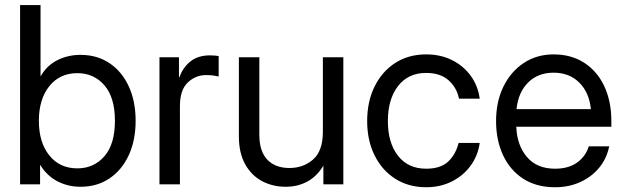

<svg xmlns="http://www.w3.org/2000/svg" viewBox="-20 -748 2534 779"><path d="M306.6 9.8Q256.3 9.8 213.9 -12Q171.4 -33.7 143.6 -78.1H142.6V0H61.5V-727.5H144.5V-439.5H145.5Q170.4 -482.9 213.4 -504.2Q256.3 -525.4 306.6 -525.4Q374 -525.4 424.3 -491.7Q474.6 -458 502.4 -397.7Q530.3 -337.4 530.3 -257.8Q530.3 -178.7 502.4 -118.4Q474.6 -58.1 424.3 -24.2Q374 9.8 306.6 9.8ZM293.9 -64.9Q360.8 -64.9 403.6 -114Q446.3 -163.1 446.3 -257.8Q446.3 -352.5 403.6 -401.9Q360.8 -451.2 293.9 -451.2Q222.2 -451.2 179.9 -398.2Q137.7 -345.2 137.7 -257.8Q137.7 -170.4 179.9 -117.7Q222.2 -64.9 293.9 -64.9Z M627 0V-515.6H706.1V-434.6H708Q722.2 -474.6 752.9 -499Q783.7 -523.4 832 -523.4Q843.3 -523.4 852.8 -522.5Q862.3 -521.5 867.2 -520.5V-437.5Q862.3 -439 848.4 -441.2Q834.5 -443.4 816.4 -443.4Q773.4 -443.4 741.7 -413.1Q710 -382.8 710 -317.4V0Z M1138.7 9.8Q1086.9 9.8 1043.7 -12.9Q1000.5 -35.6 974.9 -81.3Q949.2 -127 949.2 -195.3V-515.6H1032.2V-201.2Q1032.2 -134.3 1064.5 -100.3Q1096.7 -66.4 1154.3 -66.4Q1210.9 -66.4 1250.5 -101.1Q1290 -135.7 1290 -213.9V-515.6H1373V0H1292V-75.7Q1265.1 -31.7 1226.3 -11Q1187.5 9.8 1138.7 9.8Z M1709 11.7Q1637.7 11.7 1583.7 -22.7Q1529.8 -57.1 1499.8 -117.7Q1469.7 -178.2 1469.7 -256.8Q1469.7 -335.9 1499.8 -397Q1529.8 -458 1583.7 -492.7Q1637.7 -527.3 1709 -527.3Q1767.6 -527.3 1814 -504.2Q1860.4 -481 1889.9 -440.4Q1919.4 -399.9 1926.3 -347.7H1842.3Q1833 -393.1 1799.6 -422.6Q1766.1 -452.1 1709 -452.1Q1636.2 -452.1 1595 -398.9Q1553.7 -345.7 1553.7 -256.8Q1553.7 -168.9 1594.7 -116.2Q1635.7 -63.5 1709 -63.5Q1767.1 -63.5 1797.9 -92Q1828.6 -120.6 1840.8 -168H1926.3Q1919.4 -117.2 1889.9 -76.4Q1860.4 -35.6 1813.7 -12Q1767.1 11.7 1709 11.7Z M2231.9 11.7Q2156.2 11.7 2102.8 -22.9Q2049.3 -57.6 2021 -118.4Q1992.7 -179.2 1992.7 -256.8Q1992.7 -335.4 2022.5 -396.5Q2052.2 -457.5 2105 -492.4Q2157.7 -527.3 2226.1 -527.3Q2297.9 -527.3 2350.6 -493.2Q2403.3 -459 2431.9 -397.9Q2460.4 -336.9 2460.4 -256.8V-233.9H2074.7Q2077.6 -158.2 2118.2 -110.8Q2158.7 -63.5 2231.9 -63.5Q2287.1 -63.5 2322 -88.9Q2356.9 -114.3 2368.7 -154.3H2451.7Q2441.9 -105 2411.1 -67.6Q2380.4 -30.3 2334.2 -9.3Q2288.1 11.7 2231.9 11.7ZM2075.7 -305.2H2377.4Q2370.6 -373 2330.1 -413.1Q2289.6 -453.1 2226.1 -453.1Q2162.6 -453.1 2122.6 -413.1Q2082.5 -373 2075.7 -305.2Z"/></svg>

Font: Inter Display
Style: Regular
Weight: 400
Designer: Rasmus Andersson
Foundry: rsms
Version: Version 4.001;git-9221beed3